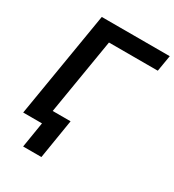

<svg xmlns="http://www.w3.org/2000/svg" viewBox="-212 -848 1039 1144"><g transform="rotate(30 307.5 -275.5)"><path d="M614.7 -727.3 596.2 -616.8H260.3L158 0H26.3L147 -727.3ZM296.9 -95.9 252.8 175.4H127.1L171.2 -95.9Z"/></g></svg>

Font: Inter UI Semi Bold
Style: Italic
Weight: 600
Italic angle: -9.39999°
Designer: Rasmus Andersson
Foundry: rsms
Version: 3.2;8d6f07862